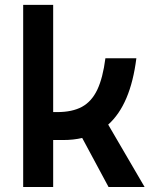

<svg xmlns="http://www.w3.org/2000/svg" viewBox="-20 -752 626 772"><path d="M73.2 0V-732.4H193.8V-301.3H210Q270.5 -301.3 309.6 -322.5Q348.6 -343.8 371.1 -391.1Q393.6 -438.5 403.8 -517.6H528.3Q504.9 -331.1 415 -251L561.5 0H416.5L310.5 -197.3Q275.4 -189 234.4 -189H193.8V0Z"/></svg>

Font: Cascadia Code SemiBold
Style: Regular
Weight: 600
Monospace: yes
Designer: Aaron Bell
Foundry: Saja Typeworks
Version: Version 2404.023; ttfautohint (v1.8.4)